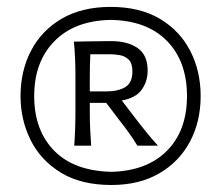

<svg xmlns="http://www.w3.org/2000/svg" viewBox="-20 -797 631 548"><path d="M295.9 -777.3Q379.4 -777.3 436.5 -743.2Q493.7 -709 523.2 -651.4Q552.7 -593.8 552.7 -522.9Q552.7 -450.2 522.2 -392.8Q491.7 -335.4 434.6 -302.2Q377.4 -269 297.9 -269Q211.4 -269 153.8 -304.2Q96.2 -339.4 67.4 -397.2Q38.6 -455.1 38.6 -522.9Q38.6 -594.7 68.6 -652.3Q98.6 -710 156.2 -743.7Q213.9 -777.3 295.9 -777.3ZM296.4 -740.2Q192.9 -738.3 135.3 -679.4Q77.6 -620.6 77.6 -522.9Q77.6 -425.3 134.3 -367.2Q190.9 -309.1 297.9 -306.6Q399.4 -309.1 456.5 -366.7Q513.7 -424.3 513.7 -522.9Q513.7 -621.6 456.8 -679.9Q399.9 -738.3 296.4 -740.2ZM296.9 -679.7Q344.2 -679.7 372.8 -659.9Q401.4 -640.1 401.4 -595.7Q401.4 -564.5 384.3 -540.8Q367.2 -517.1 327.6 -510.3L360.8 -466.8Q377.9 -444.3 396.5 -421.4Q415 -398.4 430.7 -381.3H372.1Q359.9 -401.4 347.2 -418.9Q334.5 -436.5 321.3 -453.1L283.2 -503.4H236.3V-479Q236.3 -451.7 237.3 -429.2Q238.3 -406.7 240.2 -381.3H191.9Q195.3 -428.7 195.3 -479V-579.1Q195.3 -606.4 194.3 -629.6Q193.4 -652.8 190.9 -678.2Q210.9 -678.2 237.5 -679Q264.2 -679.7 296.9 -679.7ZM295.4 -642.1H237.8Q236.3 -609.9 236.3 -575.2V-536.1H283.2Q316.9 -536.1 337.4 -548.3Q357.9 -560.5 357.9 -593.3Q357.9 -616.7 347.2 -627Q336.4 -637.2 321.8 -639.6Q307.1 -642.1 295.4 -642.1Z"/></svg>

Font: Pinar-FD Regular
Style: FD-Regular
Weight: 400
Designer: Amin Abedi
Version: Version 3.000